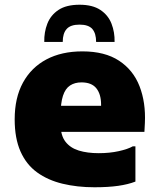

<svg xmlns="http://www.w3.org/2000/svg" viewBox="-20 -780 670 811"><path d="M379 11Q306 11 244 -4Q182 -19 136.5 -52Q91 -85 66.5 -140.5Q42 -196 42 -276Q42 -367 77 -431Q112 -495 176 -529Q240 -563 328 -563Q423 -563 483 -523.5Q543 -484 569.5 -415.5Q596 -347 592 -261L590 -223H160V-333H407V-338Q407 -382 387 -407Q367 -432 324 -432Q296 -432 276 -419Q256 -406 246 -375.5Q236 -345 236 -294V-255Q236 -208 256.5 -181.5Q277 -155 313 -144Q349 -133 397 -133Q443 -133 481.5 -141.5Q520 -150 541 -162H552V-13Q521 -1 479 5Q437 11 379 11ZM316 -760Q371 -760 404 -738Q437 -716 451 -680Q465 -644 464 -603H386Q386 -639 370 -657.5Q354 -676 316 -676Q278 -676 261.5 -657.5Q245 -639 245 -603H167Q166 -644 180 -680Q194 -716 227 -738Q260 -760 316 -760Z"/></svg>

Font: Kufam ExtraBold
Style: Regular
Weight: 800
Designer: Wael Morcos, Artur Schmal
Foundry: Original Type
Version: Version 1.300; ttfautohint (v1.8.3)